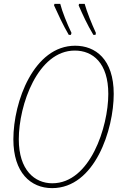

<svg xmlns="http://www.w3.org/2000/svg" viewBox="-20 -960 619 991"><path d="M462 -780H473L475 -790C453 -838 428 -900 417 -940H388L386 -932C407 -884 430 -833 462 -780ZM335 -780H346L349 -790C326 -838 301 -900 291 -940H261L259 -932C281 -884 304 -833 335 -780ZM249 11C470 11 567 -292 567 -475C567 -655 472 -724 368 -724C155 -724 49 -436 49 -241C49 -69 138 11 249 11ZM250 -14C159 -14 77 -82 77 -241C77 -419 175 -699 366 -699C459 -699 539 -635 539 -475C539 -305 445 -14 250 -14Z"/></svg>

Font: Noto Serif Condensed Thin
Style: Italic
Weight: 100
Width: 3
Italic angle: -12°
Designer: Monotype Design Team
Foundry: Monotype Imaging Inc.
Version: Version 2.013